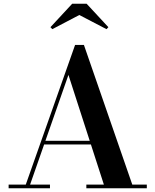

<svg xmlns="http://www.w3.org/2000/svg" viewBox="-20 -1004 829 1024"><path d="M209 -233.5V-253H523V-233.5ZM427.5 -764.5 685.5 -19.5H763V0H440.5V-19.5H534L345 -604.5L140.5 -19.5H246.5V0H26V-19.5H117.5L380.5 -764.5ZM259 -848.5 249 -859 365 -984H442L558 -859L548 -848.5L403 -924Z"/></svg>

Font: Bodoni Moda 11pt SemiBold
Style: Regular
Weight: 600
Designer: Owen Earl
Foundry: indestructible type
Version: Version 2.004